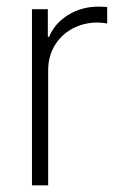

<svg xmlns="http://www.w3.org/2000/svg" viewBox="-20 -558 358 578"><path d="M76.2 -530.3H124V-447.3H127.9Q145 -488.3 185.5 -513.2Q226.1 -538.1 277.3 -538.1L302.7 -537.1V-487.3Q285.2 -490.2 274.4 -490.2Q231.9 -490.2 197.8 -471.7Q163.6 -453.1 144.3 -420.4Q125 -387.7 125 -346.7V0H76.2Z"/></svg>

Font: Pretendard ExtraLight
Style: Regular
Weight: 200
Designer: Base glyphs from Inter by Rasmus Andersson; Hangeul glyphs from Noto Sans CJK(Source Han Sans) by Jang Soo-young and Kan
Foundry: Kil Hyung-jin
Version: Version 1.309